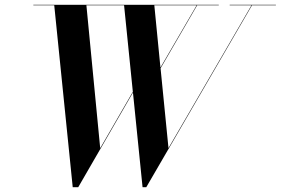

<svg xmlns="http://www.w3.org/2000/svg" viewBox="-20 -770 1170 800"><path d="M682 -153 649 -485.5 801.5 -748H891.5V-750H119V-748H206L283 10H306L534 -384.5L574 10H589.5L1030 -748H1129.5V-750H937V-748H1028ZM397.5 -152.5 340 -748H497L533.5 -387.5ZM623 -748H799.5L648.5 -488.5Z"/></svg>

Font: Bodoni* 96pt Medium
Style: Italic
Weight: 500
Italic angle: -13°
Version: Version 2.3